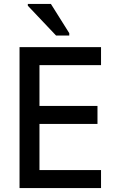

<svg xmlns="http://www.w3.org/2000/svg" viewBox="-20 -953 603 973"><path d="M264 -773H331V-785L238 -933H121V-924ZM79 0H492V-91H180V-325H474V-416H180V-623H492V-714H79Z"/></svg>

Font: Noto Sans Mono SemiCondensed Medium
Style: Regular
Weight: 500
Width: 4
Designer: Monotype Design Team
Foundry: Monotype Imaging Inc.
Version: Version 2.014